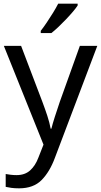

<svg xmlns="http://www.w3.org/2000/svg" viewBox="-20 -786 550 1046"><path d="M1 -536H95L211 -231Q226 -191 238 -154.5Q250 -118 256 -85H260Q266 -110 279 -150.5Q292 -191 306 -232L415 -536H510L279 74Q251 150 206.5 195Q162 240 84 240Q60 240 42 237.5Q24 235 11 232V162Q22 164 37.5 166Q53 168 70 168Q116 168 144.5 142Q173 116 189 73L217 2ZM403 -756Q394 -742 377 -722Q360 -702 339.5 -680.5Q319 -659 298.5 -639.5Q278 -620 260 -606H202V-618Q217 -637 234.5 -663Q252 -689 269 -716.5Q286 -744 297 -766H403Z"/></svg>

Font: Noto Sans Sora Sompeng
Style: Regular
Weight: 400
Designer: Monotype Design Team. David Williams.
Foundry: Monotype Imaging Inc.
Version: Version 2.101